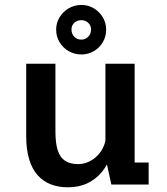

<svg xmlns="http://www.w3.org/2000/svg" viewBox="-20 -764 690 795"><path d="M261 11.5Q222 11.5 190.2 -0.8Q158.5 -13 135.8 -38.5Q113 -64 100.8 -104.2Q88.5 -144.5 88.5 -200.5V-500H209.5V-219.5Q209.5 -171 219.2 -141.2Q229 -111.5 249.8 -98Q270.5 -84.5 302.5 -84.5Q325.5 -84.5 345.8 -93.5Q366 -102.5 382 -118.2Q398 -134 407.5 -154.5Q417 -175 419 -198L448.5 -186Q448.5 -150 436.8 -115Q425 -80 401.2 -51.2Q377.5 -22.5 342.5 -5.5Q307.5 11.5 261 11.5ZM441 0 416.5 -112.5V-500H537.5V-64.5L516.5 -91H595.5V0ZM317.5 -538.5Q288.5 -538.5 264.8 -552Q241 -565.5 226.8 -588.8Q212.5 -612 212.5 -641.5Q212.5 -669.5 226.8 -692.8Q241 -716 264.8 -729.8Q288.5 -743.5 317.5 -743.5Q345 -743.5 368.2 -729.8Q391.5 -716 405.5 -692.8Q419.5 -669.5 419.5 -641.5Q419.5 -612 405.5 -588.8Q391.5 -565.5 368.2 -552Q345 -538.5 317.5 -538.5ZM317.5 -600Q333.5 -600 345.2 -611.8Q357 -623.5 357 -642.5Q357 -658.5 345.2 -669.5Q333.5 -680.5 317.5 -680.5Q299 -680.5 287.5 -669.5Q276 -658.5 276 -642.5Q276 -623.5 287.5 -611.8Q299 -600 317.5 -600Z"/></svg>

Font: Trispace Thin Medium
Style: Regular
Weight: 500
Version: Version 1.210